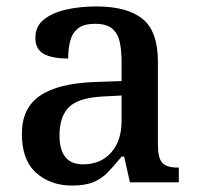

<svg xmlns="http://www.w3.org/2000/svg" viewBox="-20 -567 615 597"><path d="M204 10Q137 10 92.5 -29.5Q48 -69 48 -151Q48 -231 104.5 -269.5Q161 -308 275 -312L358 -315V-373Q358 -409 352.5 -435.5Q347 -462 329.5 -477.5Q312 -493 275 -493Q241 -493 223 -479Q205 -465 198.5 -440.5Q192 -416 192 -385Q142 -385 116 -399.5Q90 -414 90 -449Q90 -485 116 -506Q142 -527 185 -537Q228 -547 279 -547Q375 -547 423 -508.5Q471 -470 471 -375V-117Q471 -76 484.5 -61Q498 -46 532 -46H536V0H384L366 -80H358Q336 -53 316.5 -32.5Q297 -12 271 -1Q245 10 204 10ZM238 -56Q293 -56 325.5 -92.5Q358 -129 358 -191V-270L300 -267Q223 -263 194 -233.5Q165 -204 165 -146Q165 -56 238 -56Z"/></svg>

Font: Noto Naskh Arabic Medium
Style: Regular
Weight: 500
Designer: Monotype Design Team, David Williams, Mohamad Dakak and Nizar Qandah
Foundry: Monotype Imaging Inc.
Version: Version 2.016